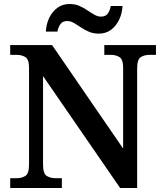

<svg xmlns="http://www.w3.org/2000/svg" viewBox="-20 -939 820 959"><path d="M31 0V-49H64Q89 -49 107 -60.5Q125 -72 125 -117V-601Q125 -643 106.5 -654Q88 -665 64 -665H31V-714H240L595 -197V-601Q595 -643 576.5 -654Q558 -665 534 -665H501V-714H759V-665H727Q701 -665 683 -653.5Q665 -642 665 -597V0H580L195 -559V-117Q195 -72 213 -60.5Q231 -49 257 -49H289V0ZM473 -771Q446 -771 424 -780.5Q402 -790 383.5 -802.5Q365 -815 348.5 -824.5Q332 -834 316 -834Q292 -834 281 -817.5Q270 -801 267 -781H209Q211 -819 226 -850Q241 -881 266.5 -900Q292 -919 328 -919Q355 -919 376.5 -909.5Q398 -900 416.5 -887.5Q435 -875 451.5 -865.5Q468 -856 484 -856Q509 -856 519.5 -872.5Q530 -889 533 -909H592Q590 -872 575 -840.5Q560 -809 534.5 -790Q509 -771 473 -771Z"/></svg>

Font: Noto Nastaliq Urdu SemiBold
Style: Regular
Weight: 600
Version: Version 3.007